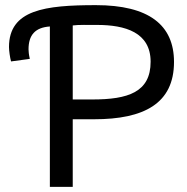

<svg xmlns="http://www.w3.org/2000/svg" viewBox="-20 -723 729 747"><path d="M353 -703C559 -703 657 -626 657 -482C657 -320 540 -259 346 -259H263V4H174V-620C116 -616 91 -586 91 -531C91 -524 92 -511 96 -494L23 -484C19 -498 15 -526 15 -540C15 -685 155 -703 353 -703ZM358 -626C325 -626 284 -627 263 -624V-336H339C478 -336 566 -364 566 -483C566 -597 467 -626 358 -626Z"/></svg>

Font: Repo Regular
Style: Regular
Weight: 400
Designer: Stefan Peev
Foundry: Context Ltd
Version: Version 1.502